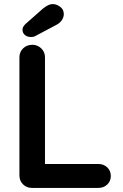

<svg xmlns="http://www.w3.org/2000/svg" viewBox="-20 -919 602 939"><path d="M461 -117Q487 -117 504.5 -100.5Q522 -84 522 -58Q522 -33 504.5 -16.5Q487 0 461 0H136Q110 0 92.5 -17.5Q75 -35 75 -61V-639Q75 -665 93 -682.5Q111 -700 139 -700Q163 -700 181.5 -682.5Q200 -665 200 -639V-100L178 -117ZM132 -738Q113 -738 101.5 -748Q90 -758 90 -774Q90 -781 93.5 -787.5Q97 -794 104 -801L190 -877Q201 -886 213.5 -892.5Q226 -899 239 -899Q256 -899 274 -886Q292 -873 292 -850Q292 -835 282.5 -820.5Q273 -806 255 -797L155 -744Q149 -740 143 -739Q137 -738 132 -738Z"/></svg>

Font: Quicksand Light
Style: Bold
Weight: 700
Version: Version 3.004